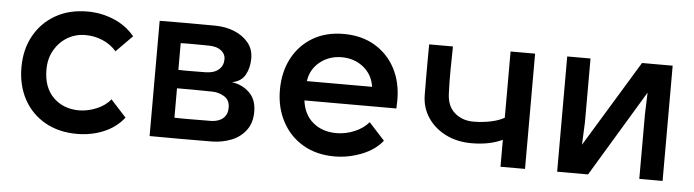

<svg xmlns="http://www.w3.org/2000/svg" viewBox="-38 -622 2820 780"><g transform="rotate(5 1372.0 -232.5)"><path d="M420 -135 483 -66Q451 -25 400.5 -4Q350 17 292 17Q217 17 161 -15Q105 -47 74.5 -103.5Q44 -160 44 -233Q44 -307 75.5 -363Q107 -419 162.5 -450.5Q218 -482 292 -482Q349 -482 400 -460.5Q451 -439 485 -398L419 -331Q395 -358 362 -372Q329 -386 292 -386Q252 -386 219 -366.5Q186 -347 166 -312.5Q146 -278 146 -233Q146 -160 187 -119.5Q228 -79 292 -79Q326 -79 362 -93.5Q398 -108 420 -135Z M587 0V-470Q699 -471 812 -470Q855 -470 891 -455.5Q927 -441 949 -414.5Q971 -388 971 -350Q971 -312 955 -283Q939 -254 901 -247Q942 -242 972 -214Q1002 -186 1002 -135Q1002 -90 979.5 -60Q957 -30 921 -15.5Q885 -1 843 0Q715 1 587 0ZM680 -278Q710 -277 736.5 -277.5Q763 -278 793 -278Q826 -279 844.5 -295Q863 -311 863 -338Q863 -358 846 -372Q829 -386 797 -387Q766 -387 738.5 -387.5Q711 -388 680 -387ZM681 -83Q718 -82 756 -82.5Q794 -83 831 -83Q862 -84 879.5 -99.5Q897 -115 897 -143Q897 -174 874 -188Q851 -202 824 -202Q788 -203 752.5 -203Q717 -203 681 -203Z M1473 -134 1537 -64Q1506 -25 1452 -4Q1398 17 1342 17Q1268 17 1213 -15.5Q1158 -48 1128 -105Q1098 -162 1098 -233Q1098 -306 1127.5 -362Q1157 -418 1210.5 -450Q1264 -482 1337 -482Q1410 -482 1464 -450Q1518 -418 1547.5 -362Q1577 -306 1577 -233Q1577 -224 1576.5 -216Q1576 -208 1576 -199H1201Q1208 -142 1246 -110Q1284 -78 1342 -78Q1379 -78 1415 -93Q1451 -108 1473 -134ZM1204 -278H1470Q1463 -327 1426 -357Q1389 -387 1337 -387Q1286 -387 1248.5 -357Q1211 -327 1204 -278Z M2118 -470V0H2018V-110Q1966 -85 1892 -85Q1833 -85 1787 -108Q1741 -131 1714 -171Q1687 -211 1686 -261Q1686 -287 1685.5 -326.5Q1685 -366 1685.5 -405Q1686 -444 1686 -470H1783Q1782 -424 1781.5 -375.5Q1781 -327 1783 -280Q1784 -228 1815 -200.5Q1846 -173 1892 -173Q1928 -173 1962 -180Q1996 -187 2018 -200V-470Z M2679 -470V0H2584V-263L2587 -352L2375 0H2249V-470H2344V-210L2340 -118L2554 -470Z"/></g></svg>

Font: Kreadon Light
Style: Bold
Weight: 600
Designer: Reiya WATANABE
Foundry: StudioGnu
Version: Version 1.003; ttfautohint (v1.8.4.7-5d5b);gftools[0.9.32]